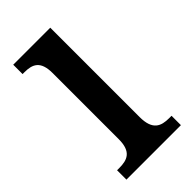

<svg xmlns="http://www.w3.org/2000/svg" viewBox="-176 -587 638 638"><g transform="rotate(-45 143.0 -268.0)"><path d="M18 0H274V-44H263C225 -44 196 -55 196 -116V-536H22V-492H31C68 -492 95 -481 95 -424V-113C95 -54 66 -44 28 -44H18Z"/></g></svg>

Font: Noto Serif Bengali Condensed Medium
Style: Regular
Weight: 500
Width: 3
Designer: Juan Bruce, Universal Thirst, Indian Type Foundry and the Monotype Design Team.
Foundry: Monotype Imaging Inc.
Version: Version 2.003